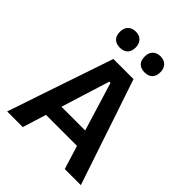

<svg xmlns="http://www.w3.org/2000/svg" viewBox="-256 -1079 1220 1220"><g transform="rotate(45 354.5 -468.5)"><path d="M24 0Q43.5 -57.5 65 -121Q86.5 -184.5 105.5 -241.5L188.5 -486Q211 -552.5 229.2 -605.8Q247.5 -659 265.5 -713H446.5Q465 -657 483 -604Q501 -551 523 -486L605 -241Q625 -182 646 -119.5Q667 -57 686 0H541.5Q523.5 -58.5 504.5 -120.5Q485.5 -182.5 468.5 -237.5L360 -592.5H349L239.5 -241.5Q221.5 -184 202.2 -121.2Q183 -58.5 164.5 0ZM182.5 -159 196.5 -265H529.5L541 -159ZM465 -792.5Q432.5 -792.5 413.8 -810.8Q395 -829 395 -865.5Q395 -898.5 414 -917.8Q433 -937 466 -937Q499 -937 517.8 -917Q536.5 -897 536.5 -865.5Q536.5 -829 517.8 -810.8Q499 -792.5 465 -792.5ZM243 -792.5Q210.5 -792.5 191.5 -810.8Q172.5 -829 172.5 -865.5Q172.5 -898.5 191.8 -917.8Q211 -937 244 -937Q277 -937 295.8 -917Q314.5 -897 314.5 -865.5Q314.5 -829 295.5 -810.8Q276.5 -792.5 243 -792.5Z"/></g></svg>

Font: Commissioner Thin SemiBold
Style: Regular
Weight: 600
Version: Version 1.000